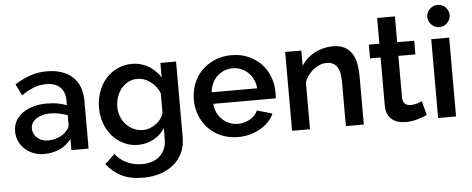

<svg xmlns="http://www.w3.org/2000/svg" viewBox="-58 -896 3119 1269"><g transform="rotate(-5 1501.5 -261.0)"><path d="M387 0V-75Q355 -31 307.5 -10.5Q260 10 204 10Q167 10 134.5 -3Q102 -16 78 -38Q54 -60 40.5 -90Q27 -120 27 -155Q27 -196 45 -227Q63 -258 94.5 -279Q126 -300 166 -310.5Q206 -321 249 -321Q294 -321 328.5 -314Q363 -307 383 -297V-332Q383 -359 374.5 -381Q366 -403 350.5 -418Q335 -433 312 -441Q289 -449 259 -449Q216 -449 176.5 -434Q137 -419 94 -389L57 -465Q105 -496 157.5 -514.5Q210 -533 270 -533Q326 -533 369 -518Q412 -503 441.5 -475.5Q471 -448 486 -408Q501 -368 501 -318V0ZM362 -128Q371 -137 377 -147Q383 -157 383 -166V-232Q355 -242 325 -248Q295 -254 268 -254Q244 -254 221.5 -248.5Q199 -243 180.5 -232Q162 -221 150.5 -204.5Q139 -188 139 -165Q139 -146 147 -129.5Q155 -113 168.5 -101.5Q182 -90 200 -83.5Q218 -77 238 -77Q255 -77 272.5 -80Q290 -83 306.5 -89.5Q323 -96 337.5 -105.5Q352 -115 362 -128Z M830 4Q778 4 734 -17.5Q690 -39 658.5 -75.5Q627 -112 610 -160Q593 -208 593 -261Q593 -317 610.5 -367Q628 -417 660 -453.5Q692 -490 737 -511.5Q782 -533 836 -533Q867 -533 894.5 -525Q922 -517 945.5 -503Q969 -489 988.5 -469.5Q1008 -450 1023 -427V-523H1127V-19Q1127 39 1105.5 83.5Q1084 128 1046.5 159Q1009 190 957 206.5Q905 223 845 223Q758 223 700 193.5Q642 164 602 112L668 50Q698 90 744.5 111.5Q791 133 845 133Q878 133 907.5 124Q937 115 959 96.5Q981 78 994.5 49Q1008 20 1008 -19V-93Q981 -47 932.5 -21.5Q884 4 830 4ZM869 -91Q893 -91 915 -99Q937 -107 956 -120.5Q975 -134 988.5 -152Q1002 -170 1008 -190V-322Q999 -347 983.5 -366.5Q968 -386 948 -401Q928 -416 906.5 -423.5Q885 -431 861 -431Q828 -431 800.5 -416.5Q773 -402 754 -378Q735 -354 724.5 -322.5Q714 -291 714 -259Q714 -224 726 -193Q738 -162 759 -140Q780 -118 808.5 -104.5Q837 -91 869 -91Z M1495 10Q1432 10 1381.5 -11.5Q1331 -33 1296 -70Q1261 -107 1241.5 -156Q1222 -205 1222 -259Q1222 -315 1241 -365Q1260 -415 1296 -452Q1332 -489 1382.5 -511Q1433 -533 1495 -533Q1558 -533 1608 -510.5Q1658 -488 1692.5 -451.5Q1727 -415 1745.5 -366Q1764 -317 1764 -264Q1764 -252 1763.5 -241Q1763 -230 1762 -223H1348Q1350 -190 1363 -163Q1376 -136 1397 -117Q1418 -98 1444 -87.5Q1470 -77 1498 -77Q1519 -77 1540 -82.5Q1561 -88 1579 -98Q1597 -108 1610.5 -122.5Q1624 -137 1631 -154L1732 -125Q1719 -96 1695.5 -71Q1672 -46 1641.5 -28.5Q1611 -11 1573.5 -0.5Q1536 10 1495 10ZM1646 -300Q1643 -332 1630 -359.5Q1617 -387 1596.5 -406Q1576 -425 1550 -435.5Q1524 -446 1495 -446Q1464 -446 1438 -435Q1412 -424 1392 -405Q1372 -386 1359.5 -359Q1347 -332 1344 -300Z M2327 0H2208V-293Q2208 -364 2185 -395.5Q2162 -427 2119 -427Q2096 -427 2073 -418.5Q2050 -410 2030 -394Q2010 -378 1994 -356.5Q1978 -335 1970 -309V0H1851V-523H1958V-421Q1973 -447 1995.5 -467.5Q2018 -488 2045 -502.5Q2072 -517 2104 -525Q2136 -533 2170 -533Q2217 -533 2248 -515Q2279 -497 2296 -468Q2313 -439 2320 -401Q2327 -363 2327 -323Z M2747 -27Q2735 -21 2719.5 -15Q2704 -9 2686 -4Q2668 1 2647.5 4.5Q2627 8 2606 8Q2579 8 2555.5 1.5Q2532 -5 2514 -20Q2496 -35 2486 -58Q2476 -81 2476 -114V-432H2406V-523H2476V-694H2594V-523H2707V-432H2594V-153Q2596 -125 2611 -113Q2626 -101 2647 -101Q2658 -101 2669.5 -103Q2681 -105 2691 -108Q2701 -111 2708.5 -114.5Q2716 -118 2722 -121Z M2820 0V-523H2939V0ZM2807 -672Q2807 -702 2829 -723.5Q2851 -745 2881 -745Q2912 -745 2933.5 -723.5Q2955 -702 2955 -672Q2955 -642 2933.5 -620Q2912 -598 2881 -598Q2851 -598 2829 -620Q2807 -642 2807 -672Z"/></g></svg>

Font: Rising Sun SemiBold
Style: Regular
Weight: 600
Designer: Matt McInerney, Pablo Impallari, Rodrigo Fuenzalida (Raleway font), Stephen Hutchings (Greek), Cristiano Sobral (main ch
Foundry: The Rising Sun Project Authors
Version: Version 4.327; ttfautohint (v1.8.4.7-5d5b-dirty)